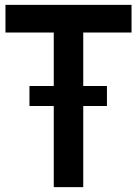

<svg xmlns="http://www.w3.org/2000/svg" viewBox="-20 -770 564 790"><path d="M521.2 -636.2H322.5V-416.2H420V-333.8H322.5V0H201.2V-333.8H101.2V-416.2H201.2V-636.2H2.5V-750H521.2Z"/></svg>

Font: Now Alt Medium
Style: Regular
Weight: 500
Designer: Alfredo Marco Pradil
Foundry: Alfredo Marco Pradil
Version: Version 1.002;PS 001.002;hotconv 1.0.88;makeotf.lib2.5.64775